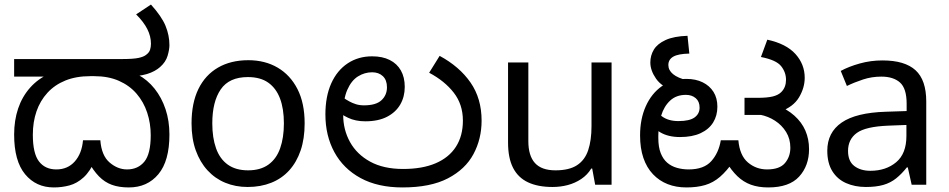

<svg xmlns="http://www.w3.org/2000/svg" viewBox="-20 -810 4163 842"><path d="M216 12Q138 12 90 -46Q42 -104 42 -220Q42 -282 59.5 -334Q77 -386 112 -425.5Q147 -465 197 -487L212 -474H42V-551H512Q565 -551 587.5 -556Q610 -561 620 -569Q634 -579 638 -591.5Q642 -604 642 -618Q642 -651 626 -682.5Q610 -714 577 -747L642 -790Q689 -738 706 -696.5Q723 -655 723 -612Q723 -593 715 -565.5Q707 -538 682 -516Q672 -507 657.5 -499Q643 -491 625 -485.5Q607 -480 583 -477L584 -483Q627 -460 658 -421Q689 -382 706 -331Q723 -280 723 -220Q723 -104 674.5 -46Q626 12 545 12Q502 12 470.5 0.5Q439 -11 414 -36.5Q389 -62 366 -104L398 -109Q375 -58 346.5 -32Q318 -6 285 3Q252 12 216 12ZM227 -67Q277 -67 308 -102Q339 -137 344 -195H420Q425 -128 460.5 -97.5Q496 -67 537 -67Q585 -67 613 -101Q641 -135 641 -217Q641 -269 625.5 -316Q610 -363 579 -399Q548 -435 501.5 -455.5Q455 -476 393 -476H376Q314 -476 267 -457Q220 -438 188 -403Q156 -368 140 -321.5Q124 -275 124 -219Q124 -137 151 -102Q178 -67 227 -67Z M1316 -269Q1316 -202 1298.5 -150.5Q1281 -99 1248.5 -63Q1216 -27 1169.5 -8.5Q1123 10 1066 10Q1013 10 968 -8.5Q923 -27 890 -63Q857 -99 838.5 -150.5Q820 -202 820 -269Q820 -358 850 -419.5Q880 -481 936 -513.5Q992 -546 1069 -546Q1142 -546 1197.5 -513.5Q1253 -481 1284.5 -419.5Q1316 -358 1316 -269ZM911 -269Q911 -206 927.5 -159.5Q944 -113 979 -88Q1014 -63 1068 -63Q1122 -63 1157 -88Q1192 -113 1208.5 -159.5Q1225 -206 1225 -269Q1225 -333 1208 -378Q1191 -423 1156.5 -447.5Q1122 -472 1067 -472Q985 -472 948 -418Q911 -364 911 -269Z M1745 12Q1637 12 1561.5 -29Q1486 -70 1446.5 -142.5Q1407 -215 1407 -308Q1407 -387 1432.5 -444Q1458 -501 1504.5 -532Q1551 -563 1612 -563Q1657 -563 1689 -547Q1721 -531 1738 -501Q1755 -471 1755 -429Q1755 -386 1735.5 -352Q1716 -318 1677.5 -298Q1639 -278 1582 -278Q1560 -278 1541 -282Q1522 -286 1506.5 -293.5Q1491 -301 1478 -309L1488 -380Q1498 -373 1511.5 -365.5Q1525 -358 1541 -353Q1557 -348 1576 -348Q1629 -348 1653 -370.5Q1677 -393 1677 -427Q1677 -459 1659 -476Q1641 -493 1612 -493Q1579 -493 1550 -475Q1521 -457 1503 -416Q1485 -375 1485 -306Q1485 -241 1515 -187Q1545 -133 1603.5 -101Q1662 -69 1748 -69Q1832 -69 1890.5 -94Q1949 -119 1979.5 -166.5Q2010 -214 2010 -281Q2010 -352 1970 -403.5Q1930 -455 1862 -491L1908 -565Q1995 -518 2043.5 -448Q2092 -378 2092 -281Q2092 -201 2056.5 -134.5Q2021 -68 1944.5 -28Q1868 12 1745 12Z M2662 -536V0H2590L2577 -71H2573Q2556 -43 2529 -25Q2502 -7 2470 1.5Q2438 10 2403 10Q2339 10 2295.5 -10.5Q2252 -31 2230 -74Q2208 -117 2208 -185V-536H2297V-191Q2297 -127 2326 -95Q2355 -63 2416 -63Q2476 -63 2510.5 -85.5Q2545 -108 2559.5 -151.5Q2574 -195 2574 -257V-536Z M2990 12Q2945 12 2908 -2.5Q2871 -17 2843.5 -46Q2816 -75 2801.5 -117.5Q2787 -160 2787 -216Q2787 -288 2812 -344Q2837 -400 2882.5 -432Q2928 -464 2990 -464Q3031 -464 3061.5 -449Q3092 -434 3109 -407Q3126 -380 3126 -342Q3126 -303 3107.5 -273Q3089 -243 3052.5 -226Q3016 -209 2962 -209Q2910 -209 2875 -230Q2840 -251 2821 -274L2841 -340Q2854 -322 2882 -300.5Q2910 -279 2955 -279Q3004 -279 3026 -295Q3048 -311 3048 -338Q3048 -365 3031 -379.5Q3014 -394 2988 -394Q2946 -394 2919 -369Q2892 -344 2879.5 -303Q2867 -262 2867 -215V-205Q2867 -165 2877.5 -138.5Q2888 -112 2906 -96.5Q2924 -81 2948.5 -74Q2973 -67 3000 -67Q3067 -67 3099.5 -103.5Q3132 -140 3141 -195H3218Q3224 -128 3260 -97.5Q3296 -67 3344 -67Q3399 -67 3422.5 -95Q3446 -123 3446 -162Q3446 -201 3427.5 -231Q3409 -261 3379 -280.5Q3349 -300 3313 -307L3381 -352Q3431 -332 3463.5 -303Q3496 -274 3512 -237Q3528 -200 3528 -156Q3528 -83 3484.5 -35.5Q3441 12 3349 12Q3306 12 3273 0Q3240 -12 3213.5 -37.5Q3187 -63 3164 -102L3197 -103Q3167 -60 3137.5 -34.5Q3108 -9 3072.5 1.5Q3037 12 2990 12ZM2936 -412Q2882 -429 2857 -465Q2832 -501 2832 -536Q2832 -567 2847.5 -592.5Q2863 -618 2899 -634.5Q2935 -651 2995 -653L3003 -575Q2954 -574 2932.5 -561.5Q2911 -549 2911 -525Q2911 -502 2931.5 -485Q2952 -468 2993 -458ZM3245 -306V-381H3302Q3345 -381 3369 -387Q3393 -393 3406 -406Q3417 -417 3422 -430.5Q3427 -444 3427 -460Q3427 -493 3405.5 -520Q3384 -547 3317 -560L3345 -636Q3428 -618 3468.5 -573Q3509 -528 3509 -469Q3509 -425 3484 -383Q3459 -341 3400 -320Q3387 -316 3377 -312.5Q3367 -309 3355.5 -307.5Q3344 -306 3324 -306Z M3850 -545Q3948 -545 3995 -502Q4042 -459 4042 -365V0H3978L3961 -76H3957Q3934 -47 3909.5 -27.5Q3885 -8 3853.5 1Q3822 10 3777 10Q3729 10 3690.5 -7Q3652 -24 3630 -59.5Q3608 -95 3608 -149Q3608 -229 3671 -272.5Q3734 -316 3865 -320L3956 -323V-355Q3956 -422 3927 -448Q3898 -474 3845 -474Q3803 -474 3765 -461.5Q3727 -449 3694 -433L3667 -499Q3702 -518 3750 -531.5Q3798 -545 3850 -545ZM3876 -259Q3776 -255 3737.5 -227Q3699 -199 3699 -148Q3699 -103 3726.5 -82Q3754 -61 3797 -61Q3865 -61 3910 -98.5Q3955 -136 3955 -214V-262Z"/></svg>

Font: lkannada85
Style: Book
Weight: 400
Designer: Jelle Bosma - Monotype Design Team
Foundry: Monotype Imaging Inc.
Version: Version 2.003